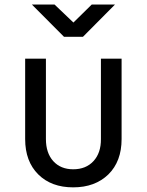

<svg xmlns="http://www.w3.org/2000/svg" viewBox="-20 -805 639 835"><path d="M258.3 -645 118.7 -785.2H217.3L299.3 -707L378.9 -785.2H480L340.8 -645ZM298.3 9.8Q203.1 9.8 146.5 -46.4Q89.4 -103 89.4 -200.2V-549.8H179.7V-200.2Q179.7 -140.1 211.4 -104.5Q243.7 -68.8 298.3 -68.8Q354 -68.8 386.7 -104.5Q419.4 -140.1 418.9 -200.2V-549.8H508.8V-200.2Q508.8 -103 451.2 -46.4Q393.1 9.8 298.3 9.8Z"/></svg>

Font: UDEV Gothic 35
Style: Regular
Weight: 400
Version: v2.1.0; ttfautohint (v1.8.4.7-5d5b-dirty) -l 6 -r 45 -G 200 